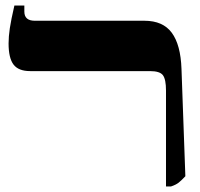

<svg xmlns="http://www.w3.org/2000/svg" viewBox="-20 -667 722 694"><path d="M580 7V-340Q580 -380 569 -395Q558 -410 522 -410H89Q47 -410 29 -433.5Q11 -457 11 -510Q11 -535 15.5 -565Q20 -595 32 -647H68V-625Q68 -592 106 -592H502Q569 -592 601 -548.5Q633 -505 636 -418L650 -30Q636 -15 626 -7Q616 1 598 7Z"/></svg>

Font: Noto Serif Hebrew Condensed Black
Style: Regular
Weight: 900
Width: 3
Designer: Monotype Design Team
Foundry: Monotype Imaging Inc.
Version: Version 2.004; ttfautohint (v1.8.4.7-5d5b)